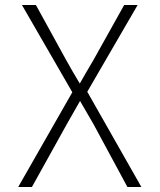

<svg xmlns="http://www.w3.org/2000/svg" viewBox="-20 -750 640 770"><path d="M53 0 270 -380 68 -730H124L246 -508Q255 -491 271.5 -463Q288 -435 300 -415Q311 -435 327.5 -463Q344 -491 354 -508L478 -730H532L330 -382L547 0H491L355 -252Q346 -268 329.5 -296Q313 -324 301 -345Q289 -324 273 -296Q257 -268 248 -252L108 0Z"/></svg>

Font: JetBrains Mono NL Thin
Style: Regular
Weight: 100
Monospace: yes
Designer: Philipp Nurullin, Konstantin Bulenkov
Foundry: JetBrains
Version: Version 2.305; ttfautohint (v1.8.4.7-5d5b)